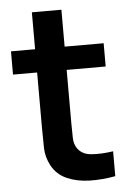

<svg xmlns="http://www.w3.org/2000/svg" viewBox="-51 -729 536 777"><g transform="rotate(-5 216.5 -340.5)"><path d="M386.5 0Q333 10 281.8 8.8Q230.5 7.5 190 -10.2Q149.5 -28 128.5 -66.5Q110 -101.5 109 -138Q108 -174.5 108 -220.5V-690H228V-227.5Q228 -195 228.8 -170.5Q229.5 -146 239 -130.5Q257 -100.5 296.5 -97Q336 -93.5 386.5 -101ZM10 -445.5V-540H386.5V-445.5Z"/></g></svg>

Font: Manrope ExtraLight
Style: Bold
Weight: 700
Version: Version 4.504